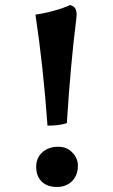

<svg xmlns="http://www.w3.org/2000/svg" viewBox="-20 -736 451 764"><path d="M246 -246Q216 -236 169 -236Q152 -474 121 -678Q153 -682 193.5 -693Q234 -704 259 -716Q273 -712 279 -703Q285 -694 285 -677Q285 -672 283 -656Q261 -483 246 -246ZM206 8Q168 8 146 -13.5Q124 -35 124 -72Q124 -108 148.5 -130Q173 -152 212 -152Q246 -152 268 -129Q290 -106 290 -77Q290 -39 267 -15.5Q244 8 206 8Z"/></svg>

Font: Vollkorn SC
Style: Bold
Weight: 700
Designer: Friedrich Althausen
Foundry: Friedrich Althausen
Version: Version 4.015